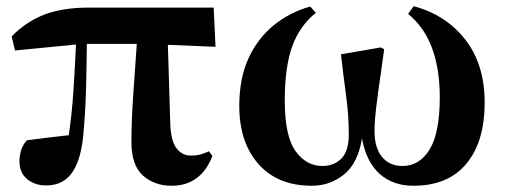

<svg xmlns="http://www.w3.org/2000/svg" viewBox="-20 -575 1613 612"><path d="M526.9 17.1Q472.2 17.1 435.5 -15.6Q398.9 -48.3 398.9 -122.1Q398.9 -186.5 404.5 -269.5Q410.2 -352.5 416 -435.1H256.8Q256.3 -370.6 254.4 -296.6Q252.4 -222.7 247.1 -164.1Q241.7 -74.7 212.9 -29.3Q184.1 16.1 127 16.1Q90.8 16.1 66.4 -4.2Q42 -24.4 42 -61Q42 -79.6 47.6 -96.9Q53.2 -114.3 65.9 -127.9Q99.1 -132.3 131.3 -136.2Q163.6 -140.1 199.2 -144Q209.5 -213.9 214.4 -290.8Q219.2 -367.7 222.2 -433.1L27.8 -414.1L17.1 -459Q63.5 -506.3 121.6 -528.6Q179.7 -550.8 263.2 -550.8H661.1L667 -425.8L515.1 -432.1L522.9 -175.8Q525.4 -124 543.2 -101.6Q561 -79.1 587.9 -79.1Q606.9 -79.1 619.4 -82.8Q631.8 -86.4 646 -92.8L657.2 -78.1Q620.1 17.1 526.9 17.1Z M973.6 17.1Q865.2 17.1 804 -52Q742.7 -121.1 742.7 -237.8Q742.7 -324.2 771.7 -388.2Q800.8 -452.1 851.8 -493.9Q902.8 -535.6 968.8 -554.2L986.8 -534.2Q935.1 -492.7 911.4 -427Q887.7 -361.3 887.7 -254.9Q887.7 -141.1 921.9 -93.5Q956.1 -45.9 1007.8 -45.9Q1043.9 -45.9 1067.9 -69.3Q1091.8 -92.8 1091.8 -147Q1091.8 -207 1083 -271.5Q1074.2 -335.9 1066.9 -401.9L1193.8 -423.8L1204.6 -418Q1200.2 -383.3 1192.9 -334.5Q1185.5 -285.6 1179.7 -237.3Q1173.8 -189 1173.8 -157.2Q1173.8 -103.5 1197.8 -74.7Q1221.7 -45.9 1262.7 -45.9Q1317.4 -45.9 1349.6 -98.9Q1381.8 -151.9 1381.8 -265.1Q1381.8 -355 1357.2 -421.6Q1332.5 -488.3 1280.8 -530.8L1298.8 -555.2Q1401.4 -527.8 1463.1 -448.7Q1524.9 -369.6 1524.9 -248Q1524.9 -123.5 1466.6 -53.2Q1408.2 17.1 1297.9 17.1Q1232.4 17.1 1189.9 -21Q1147.5 -59.1 1133.8 -133.8Q1121.1 -55.2 1076.7 -19Q1032.2 17.1 973.6 17.1Z"/></svg>

Font: Source Han Serif TW Heavy
Style: Regular
Weight: 900
Designer: Ryoko NISHIZUKA Ë•øÂ°öÊ∂ºÂ≠ê (kana & ideographs); Frank Grie√ühammer (Latin, Greek & Cyrillic); Wenlong ZHANG Âº†ÊñáÈæô 
Foundry: Adobe
Version: Version 2.003;hotconv 1.1.1;makeotfexe 2.6.0